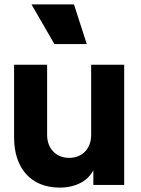

<svg xmlns="http://www.w3.org/2000/svg" viewBox="-20 -840 639 872"><path d="M374 -640 316 -820H123L227 -640ZM251 12C289 12 322 4 351 -12C374 -25 391 -43 404 -66V0H544V-546H394V-227C394 -165 354 -123 294 -123C235 -123 194 -165 194 -227V-546H44V-215C44 -79 118 12 251 12Z"/></svg>

Font: Plus Jakarta Sans ExtraBold
Style: Regular
Weight: 800
Designer: Gumpita Rahayu
Foundry: Tokotype
Version: Version 2.071;gftools[0.9.30]